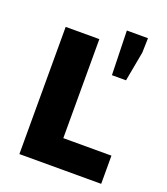

<svg xmlns="http://www.w3.org/2000/svg" viewBox="-135 -828 800 922"><g transform="rotate(20 265.0 -367.0)"><path d="M72 0V-650H244V-144H490V0ZM360 -508 354 -734H462L460 -660L432 -508Z"/></g></svg>

Font: Source Sans 3 Black
Style: Regular
Weight: 900
Designer: Paul D. Hunt
Foundry: Adobe
Version: Version 3.046;hotconv 1.0.118;makeotfexe 2.5.65603